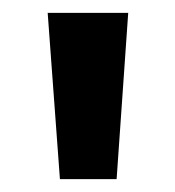

<svg xmlns="http://www.w3.org/2000/svg" viewBox="-20 -734 272 298"><path d="M54 -714H179L161 -456H73Z"/></svg>

Font: Noto Sans Thai Looped Condensed SemiBold
Style: Regular
Weight: 600
Width: 3
Designer: Sasikarn Vongin, Ben Mitchell
Foundry: The Fontpad Ltd
Version: Version 1.001; ttfautohint (v1.8.4.7-5d5b)